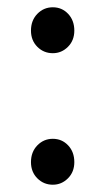

<svg xmlns="http://www.w3.org/2000/svg" viewBox="-20 -495 289 527"><path d="M125 -349Q100 -349 82.5 -366.5Q65 -384 65 -411Q65 -439 82.5 -457Q100 -475 125 -475Q150 -475 167 -457Q184 -439 184 -411Q184 -384 166.5 -366.5Q149 -349 125 -349ZM125 12Q100 12 82.5 -5.5Q65 -23 65 -50Q65 -78 82.5 -96Q100 -114 125 -114Q150 -114 167 -96Q184 -78 184 -50Q184 -23 166.5 -5.5Q149 12 125 12Z"/></svg>

Font: Toshiba Sans
Style: Regular
Weight: 400
Designer: Paul D. Hunt
Foundry: Toshiba Corporation
Version: Version 2.020;PS 2.0;hotconv 1.0.86;makeotf.lib2.5.63406